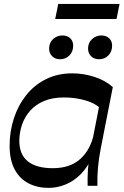

<svg xmlns="http://www.w3.org/2000/svg" viewBox="-20 -927 617 958"><path d="M479.3 -387.5Q453.6 -412.6 404.4 -426.6Q355.3 -440.7 299.4 -440.7Q241.6 -440.7 199.6 -423Q157.6 -405.2 130.5 -374.6Q103.4 -343.9 90.2 -305.8Q77.1 -267.7 76.4 -226.9Q75.7 -157 118.4 -122.4Q161.1 -87.8 243.3 -87.8Q330.3 -87.8 381.4 -134.6Q432.6 -181.4 448.9 -261.6L441.7 -148.8Q418.3 -93.2 382.7 -57.7Q347.1 -22.3 305.7 -5.9Q264.4 10.5 222.7 10.5Q167.1 10.5 123.3 -11.7Q79.4 -33.8 53.9 -80.3Q28.3 -126.8 28 -198.1Q27.7 -269.8 48.8 -335.1Q70 -400.5 110.1 -451.3Q150.2 -502.2 208.5 -531.6Q266.8 -561 340.7 -561Q396.6 -561 451.1 -543.4Q505.6 -525.8 542.9 -492.6ZM417.2 0Q416.2 -38 418.6 -78.3Q420.9 -118.6 429.9 -168L495.2 -501.8L542.9 -492.6L482.3 -184.2Q473 -136.4 469 -92.6Q465 -48.8 466 0ZM279.8 -631.3Q255.5 -631.3 240.3 -646.3Q225.1 -661.3 225.1 -684.5Q225.1 -713.9 244.9 -732Q264.7 -750.1 291.3 -750.1Q315.2 -750.1 330.2 -736.3Q345.1 -722.4 345.1 -698.9Q345.1 -669.2 326.2 -650.2Q307.4 -631.3 279.8 -631.3ZM474.1 -631.3Q449.8 -631.3 434.6 -646.3Q419.4 -661.3 419.4 -684.5Q419.4 -713.9 439.4 -732Q459.4 -750.1 485.9 -750.1Q509.6 -750.1 524.5 -736.3Q539.4 -722.4 539.4 -698.9Q539.4 -669.2 520.5 -650.2Q501.7 -631.3 474.1 -631.3ZM255.4 -832.1 270.6 -907.3H576.6L561.4 -832.1Z"/></svg>

Font: Savate ExtraLight
Style: Italic
Weight: 200
Italic angle: -11°
Designer: Max Esnée
Foundry: Plomb Type
Version: Version 2.000